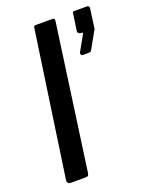

<svg xmlns="http://www.w3.org/2000/svg" viewBox="-140 -816 692 889"><g transform="rotate(-20 206.0 -371.0)"><path d="M142 -16Q140 -5 136.5 -2.5Q133 0 121 0H53Q43 0 38.5 -5Q34 -10 35 -19L138 -730Q139 -738 141 -740Q143 -742 150 -742H232Q244 -742 241 -726ZM305 -537Q301 -537 298.5 -542Q296 -547 297 -551L338 -624Q342 -631 342.5 -632.5Q343 -634 338 -635L331 -636Q324 -637 320.5 -641Q317 -645 318 -651L330 -734Q331 -740 332.5 -741Q334 -742 338 -742H403Q407 -742 410 -738Q413 -734 412 -730L399 -633Q398 -631 397.5 -629.5Q397 -628 396 -627L350 -545Q347 -539 343 -538Q339 -537 330 -537Z"/></g></svg>

Font: Libre Franklin Thin Medium
Style: Italic
Weight: 500
Italic angle: -8°
Version: Version 3.000